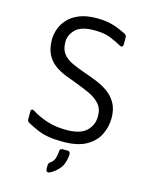

<svg xmlns="http://www.w3.org/2000/svg" viewBox="-127 -759 809 1029"><g transform="rotate(15 277.5 -244.0)"><path d="M274 10Q227 10 193.5 4Q160 -2 133 -13.5Q106 -25 76 -41Q65 -47 65 -60V-101Q65 -111 70.5 -113.5Q76 -116 84 -111Q117 -89 166 -72.5Q215 -56 277 -56Q353 -56 387.5 -88.5Q422 -121 422 -171Q422 -213 399 -238.5Q376 -264 340 -280.5Q304 -297 264 -312Q230 -324 196.5 -337.5Q163 -351 136 -371.5Q109 -392 93 -424.5Q77 -457 77 -506Q77 -533 87.5 -563Q98 -593 121.5 -619Q145 -645 184.5 -661Q224 -677 281 -677Q318 -677 344 -672Q370 -667 393.5 -658Q417 -649 444 -636Q456 -630 456 -617V-578Q456 -569 450.5 -565.5Q445 -562 437 -567Q405 -585 371.5 -598Q338 -611 285 -611Q212 -611 181 -580.5Q150 -550 150 -511Q150 -470 168.5 -446Q187 -422 220.5 -406.5Q254 -391 298 -376Q333 -364 368 -349.5Q403 -335 431.5 -313.5Q460 -292 477.5 -259.5Q495 -227 495 -179Q495 -134 475 -90.5Q455 -47 407 -18.5Q359 10 274 10ZM247 188Q239 191 234 186.5Q229 182 229 174V152Q229 141 240 133Q257 122 262.5 102.5Q268 83 269 65Q269 49 285 49H313Q321 49 325 56Q329 63 327 77Q321 125 297 151Q273 177 247 188Z"/></g></svg>

Font: Pitagon Sans
Style: Regular
Weight: 400
Designer: Travis Tran
Foundry: Pitagon
Version: Version 1.001; ttfautohint (v1.8.4.7-5d5b);gftools[0.9.26]